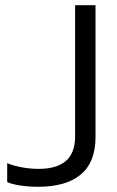

<svg xmlns="http://www.w3.org/2000/svg" viewBox="-20 -717 455 747"><path d="M272.2 -696.9V-185.8C272.2 -143.2 260.3 -111.6 236.4 -90.9C212.6 -70.3 177.4 -60 130.9 -60C108.3 -60 86.1 -62 64.1 -66.2C42.2 -70.4 23.5 -75.7 8 -82.1V-8.6C18.2 -3.5 34.8 0.9 57.4 4.5C79.9 8 103.5 9.7 128 9.7C200.9 9.7 256.4 -6.2 294.5 -38.2C332.6 -70.1 351.6 -118.4 351.6 -182.9V-696.9Z"/></svg>

Font: Diatome
Style: Regular
Weight: 400
Designer: 15.100.17
Foundry: 15.100.17
Version: Version 1.008;Fontself Maker 3.5.8